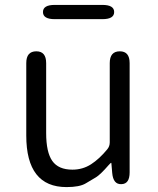

<svg xmlns="http://www.w3.org/2000/svg" viewBox="-20 -749 642 782"><path d="M251 13Q87 13 87 -197V-492Q87 -540 128 -540Q168 -540 168 -492V-207Q168 -129 193 -93.5Q218 -58 275 -58Q317 -58 351 -80Q385 -102 417 -141Q427 -153 427 -169V-492Q427 -540 468 -540Q508 -540 508 -492V-47Q508 0 475 1Q441 3 437 -45L434 -80Q434 -86 432.5 -86Q431 -86 422 -76Q389 -38 371 -27Q350 -14 329 -2Q304 13 251 13ZM203 -671Q155 -671 155 -700Q155 -729 203 -729H397Q445 -729 445 -700Q445 -671 397 -671Z"/></svg>

Font: Resource Han Rounded KR Normal
Style: Regular
Weight: 350
Designer: Cyano Hao (round all glyphs); Ryoko NISHIZUKA 西塚涼子 (kana, bopomofo & ideographs); Paul D. Hunt (Latin, Greek & Cyrillic)
Foundry: Cyano Hao
Version: 0.990